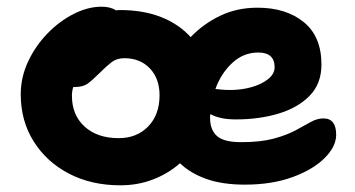

<svg xmlns="http://www.w3.org/2000/svg" viewBox="-20 -542 1060 574"><path d="M340 12Q253 12 186 -23Q119 -58 80.5 -119.5Q42 -181 42 -260Q42 -311 64 -358Q86 -405 122 -442Q158 -479 200.5 -500.5Q243 -522 284 -522Q310 -522 327 -511Q333 -512 338 -512Q408 -512 461.5 -491Q515 -470 550 -431Q587 -470 637.5 -494.5Q688 -519 750 -519Q835 -519 888 -476Q941 -433 941 -349Q941 -292 906 -256Q871 -220 813 -202.5Q755 -185 685 -185Q661 -185 642 -189Q623 -193 609 -201Q608 -195 608 -190Q608 -154 628.5 -135.5Q649 -117 701 -117Q759 -117 798 -127.5Q837 -138 863 -152Q889 -166 908.5 -177Q928 -188 947 -188Q985 -188 985 -139Q985 -104 950.5 -69.5Q916 -35 854.5 -12.5Q793 10 712 10Q645 10 597 -7Q549 -24 518 -54Q483 -23 437.5 -5.5Q392 12 340 12ZM752 -385Q708 -385 674.5 -354Q641 -323 624 -276Q632 -275 643 -274Q654 -273 669 -273Q702 -273 732 -281.5Q762 -290 781.5 -305.5Q801 -321 801 -341Q801 -385 752 -385ZM195 -256Q195 -198 233 -163.5Q271 -129 335 -129Q389 -129 423 -164Q457 -199 457 -257Q457 -307 428 -337.5Q399 -368 352 -368Q329 -368 313.5 -356Q298 -344 278 -324Q256 -302 242 -292Q228 -282 205 -282Q202 -282 199 -282Q195 -269 195 -256Z"/></svg>

Font: Shantell Sans Normal
Style: Bold
Weight: 700
Designer: Stephen Nixon, Anya Danilova, Shantell Martin
Foundry: Arrow Type
Version: Version 1.009;[a7da0bfa3]